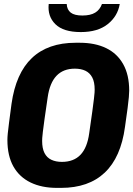

<svg xmlns="http://www.w3.org/2000/svg" viewBox="-20 -904 648 934"><path d="M257 10Q183 10 128.8 -16.2Q74.5 -42.5 45.2 -94.2Q16 -146 16 -223Q16 -236 17.8 -254.8Q19.5 -273.5 24 -307.5Q28.5 -341.5 36 -398.5Q57 -547.5 135.2 -621.8Q213.5 -696 348 -696H368Q442.5 -696 496.2 -670Q550 -644 579.2 -592Q608.5 -540 608.5 -463Q608.5 -450.5 606.8 -431.5Q605 -412.5 600.8 -378.5Q596.5 -344.5 588 -286.5Q568 -138.5 489.5 -64.2Q411 10 277 10ZM281 -116.5Q338.5 -116.5 371.5 -151Q404.5 -185.5 414 -256Q424 -323 429.2 -363Q434.5 -403 437 -423.8Q439.5 -444.5 440 -453.8Q440.5 -463 440.5 -468Q440.5 -505 428.8 -527.2Q417 -549.5 395.5 -559.8Q374 -570 344 -570Q288 -570 255 -535.5Q222 -501 212 -431Q202 -364 196.5 -324Q191 -284 188.5 -263Q186 -242 185.5 -233Q185 -224 185 -218.5Q185 -182 196.5 -159.5Q208 -137 229.8 -126.8Q251.5 -116.5 281 -116.5ZM373 -748Q288 -748 249.2 -786.5Q210.5 -825 217 -884.5H304.5Q306 -856.5 324.2 -842.5Q342.5 -828.5 380.5 -828.5Q420 -828.5 443 -842.5Q466 -856.5 476 -884.5H562.5Q552.5 -825 504 -786.5Q455.5 -748 373 -748Z"/></svg>

Font: Chivo Mono Medium
Style: Italic
Weight: 500
Italic angle: -8.05°
Monospace: yes
Designer: Hector Gatti
Foundry: Omnibus-Type
Version: Version 1.008